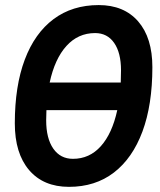

<svg xmlns="http://www.w3.org/2000/svg" viewBox="-20 -723 626 753"><path d="M250.5 9.8Q150.4 9.8 94.2 -55.9Q38.1 -121.6 38.1 -239.3Q38.1 -385.3 77.1 -489Q116.2 -592.8 189.9 -647.9Q263.7 -703.1 367.2 -703.1Q466.3 -703.1 522 -638.9Q577.6 -574.7 577.6 -459.5Q577.6 -312 538.6 -207Q499.5 -102.1 426.5 -46.1Q353.5 9.8 250.5 9.8ZM174.8 -399.4H453.6Q454.6 -422.9 454.6 -447.3Q454.6 -516.1 427.7 -554.7Q400.9 -593.3 353 -593.3Q286.1 -593.3 240.5 -542.7Q194.8 -492.2 174.8 -399.4ZM266.1 -100.1Q331.1 -100.1 375.5 -149.7Q419.9 -199.2 439.9 -291H162.1Q161.1 -271.5 161.1 -251.5Q161.1 -180.2 189 -140.1Q216.8 -100.1 266.1 -100.1Z"/></svg>

Font: Cascadia Code PL SemiBold
Style: Italic
Weight: 600
Italic angle: -10°
Monospace: yes
Designer: Aaron Bell
Foundry: Saja Typeworks
Version: Version 2404.023; ttfautohint (v1.8.4)